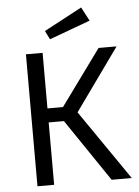

<svg xmlns="http://www.w3.org/2000/svg" viewBox="-60 -952 720 998"><g transform="rotate(-5 300.0 -453.0)"><path d="M261 -325.5H181.5V0H94.5V-688.5H181.5V-398.5H262.5L473.5 -688.5H567.5L335.5 -364.5L586.5 0H481.5ZM401.5 -906 439.5 -834 226 -755.5 203.5 -800.5Z"/></g></svg>

Font: Fast_Mono
Style: Regular
Weight: 400
Monospace: yes
Designer: Carrois Corporate, Edenspiekermann AG, Nikita Prokopov
Foundry: Carrois Corporate, Edenspiekermann AG, Nikita Prokopov
Version: Version 5.002